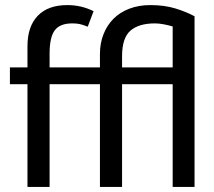

<svg xmlns="http://www.w3.org/2000/svg" viewBox="-20 -735 843 755"><path d="M245 -715Q300 -715 348 -691L325 -630Q305 -638 293 -640.5Q281 -643 264 -643Q216 -643 195.5 -616Q175 -589 175 -524V-470H373V-523Q373 -565 387 -600.5Q401 -636 426.5 -661.5Q452 -687 489 -701Q526 -715 571 -715Q627 -715 670.5 -701.5Q714 -688 745 -671V0H659V-404H460V0H373V-404H175V0H88V-404H19V-470H88V-553Q88 -631 128.5 -673Q169 -715 245 -715ZM460 -470H659V-631Q642 -636 623.5 -639.5Q605 -643 589 -643Q526 -643 493 -614.5Q460 -586 460 -514Z"/></svg>

Font: Mukta Mahee
Style: Regular
Weight: 400
Designer: Shuchita Grover, Noopur Datye, Girish Dalvi, Yashodeep Gholap
Foundry: Ek Type
Version: Version 2.538;PS 1.000;hotconv 16.6.51;makeotf.lib2.5.65220;